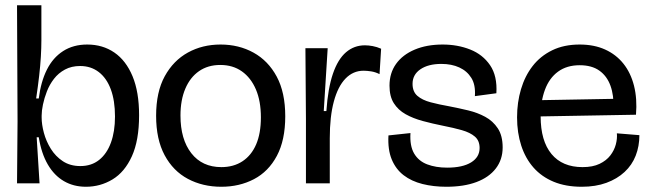

<svg xmlns="http://www.w3.org/2000/svg" viewBox="-20 -700 2484 733"><path d="M308 13Q261 13 224 -8.5Q187 -30 162.5 -72Q138 -114 128 -176H120L131 0H45L47 -237L45 -680H138V-546Q138 -518 136 -484Q134 -450 129.5 -410.5Q125 -371 118 -324H128Q136 -388 159 -434Q182 -480 221 -505Q260 -530 313 -530Q372 -530 416.5 -499.5Q461 -469 486 -409Q511 -349 511 -260Q511 -164 483.5 -103.5Q456 -43 409.5 -15Q363 13 308 13ZM287 -66Q329 -66 358.5 -89.5Q388 -113 403.5 -155.5Q419 -198 419 -255Q419 -316 403 -359Q387 -402 357 -425Q327 -448 286 -448Q253 -448 228 -434.5Q203 -421 186 -399Q169 -377 159 -351Q149 -325 144 -301Q139 -277 139 -259V-251Q139 -225 147.5 -193Q156 -161 174 -132Q192 -103 220 -84.5Q248 -66 287 -66Z M825 13Q754 13 697.5 -17Q641 -47 608.5 -107.5Q576 -168 576 -258Q576 -349 609 -409Q642 -469 697.5 -499.5Q753 -530 822 -530Q892 -530 948 -499Q1004 -468 1036.5 -407.5Q1069 -347 1069 -256Q1069 -165 1037 -105Q1005 -45 949.5 -16Q894 13 825 13ZM825 -62Q872 -62 906 -84.5Q940 -107 958 -149Q976 -191 976 -252Q976 -314 957 -358.5Q938 -403 903.5 -427.5Q869 -452 821 -452Q774 -452 740 -428.5Q706 -405 687.5 -361.5Q669 -318 669 -259Q669 -168 710.5 -115Q752 -62 825 -62Z M1148 0V-245L1146 -516H1231L1216 -276H1226Q1232 -363 1251 -418.5Q1270 -474 1301 -500.5Q1332 -527 1373 -527Q1387 -527 1403 -524Q1419 -521 1435 -514L1429 -417Q1413 -425 1397 -427.5Q1381 -430 1368 -430Q1328 -430 1299 -400Q1270 -370 1254.5 -312.5Q1239 -255 1239 -172V0Z M1684 13Q1635 13 1593 2.5Q1551 -8 1521 -31Q1491 -54 1475.5 -91.5Q1460 -129 1463 -183L1547 -192Q1544 -143 1561 -114Q1578 -85 1611 -72.5Q1644 -60 1687 -60Q1746 -60 1778.5 -80Q1811 -100 1811 -135Q1811 -163 1793 -178.5Q1775 -194 1743.5 -203Q1712 -212 1671 -220Q1631 -228 1594 -238Q1557 -248 1528.5 -264Q1500 -280 1483.5 -306Q1467 -332 1467 -373Q1467 -421 1492 -456Q1517 -491 1563 -510.5Q1609 -530 1670 -530Q1727 -530 1775 -511Q1823 -492 1851 -451Q1879 -410 1875 -344L1793 -333Q1796 -376 1779.5 -402.5Q1763 -429 1733.5 -442.5Q1704 -456 1665 -456Q1615 -456 1585 -435.5Q1555 -415 1555 -380Q1555 -350 1573.5 -334Q1592 -318 1624 -309.5Q1656 -301 1696 -294Q1732 -287 1767.5 -278.5Q1803 -270 1832.5 -254Q1862 -238 1880.5 -210Q1899 -182 1899 -137Q1899 -91 1873 -57Q1847 -23 1799 -5Q1751 13 1684 13Z M2201 13Q2140 13 2094 -6Q2048 -25 2017 -60Q1986 -95 1970 -144Q1954 -193 1954 -252Q1954 -309 1969 -359.5Q1984 -410 2013.5 -448Q2043 -486 2088 -508Q2133 -530 2193 -530Q2248 -530 2290 -511Q2332 -492 2360 -457Q2388 -422 2400.5 -372.5Q2413 -323 2408 -262L2010 -255V-317L2341 -323L2322 -287Q2324 -336 2310.5 -373Q2297 -410 2268 -430.5Q2239 -451 2193 -451Q2144 -451 2110.5 -426.5Q2077 -402 2060.5 -357.5Q2044 -313 2044 -256Q2044 -162 2085.5 -112Q2127 -62 2204 -62Q2243 -62 2269 -74.5Q2295 -87 2310 -106.5Q2325 -126 2331 -148.5Q2337 -171 2335 -191L2421 -184Q2421 -142 2407 -106Q2393 -70 2364.5 -43.5Q2336 -17 2295 -2Q2254 13 2201 13Z"/></svg>

Font: Bricolage Grotesque 96pt
Style: Regular
Weight: 400
Version: Version 1.001;gftools[0.9.33.dev8+g029e19f]